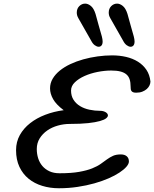

<svg xmlns="http://www.w3.org/2000/svg" viewBox="-20 -1006 839 1045"><path d="M526.4 -402.8Q534.2 -402.8 541.5 -400.9Q548.8 -398.9 554.7 -395.5Q560.5 -392.1 564 -387.5Q567.4 -382.8 567.4 -377.9Q567.4 -370.1 557.6 -362.1Q547.9 -354 523.9 -347.2Q500 -340.3 460.2 -335.9Q420.4 -331.5 359.9 -331.5Q327.1 -331.5 294.9 -322.5Q262.7 -313.5 237.3 -295.9Q211.9 -278.3 196 -252.9Q180.2 -227.5 180.2 -194.8Q180.2 -168.5 187.7 -144.5Q195.3 -120.6 210.7 -102.5Q226.1 -84.5 249.3 -73.7Q272.5 -63 304.2 -63Q368.2 -63 410.6 -70.6Q453.1 -78.1 481.7 -89.6Q510.3 -101.1 528.6 -114.3Q546.9 -127.4 562.7 -138.9Q578.6 -150.4 595.5 -158Q612.3 -165.5 637.7 -165.5Q658.2 -165.5 669.9 -155.5Q681.6 -145.5 681.6 -127Q681.6 -114.3 668.2 -98.6Q654.8 -83 630.1 -66.7Q605.5 -50.3 570.8 -35.2Q536.1 -20 493.7 -8.1Q451.2 3.9 402.3 11.2Q353.5 18.6 300.8 18.6Q252.4 18.6 210 5.6Q167.5 -7.3 135.7 -33.2Q104 -59.1 85.7 -97.9Q67.4 -136.7 67.4 -189Q67.4 -233.9 87.9 -270.8Q108.4 -307.6 143.8 -335.4Q179.2 -363.3 226.3 -381.3Q273.4 -399.4 326.7 -406.2Q285.6 -437 269 -466.6Q252.4 -496.1 252.4 -524.9Q252.4 -553.2 266.6 -577.4Q280.8 -601.6 305.4 -621.6Q330.1 -641.6 362.8 -657Q395.5 -672.4 433.1 -682.9Q470.7 -693.4 511 -699Q551.3 -704.6 590.3 -704.6Q630.4 -704.6 666.3 -696.3Q702.1 -688 730.5 -670.4Q758.8 -652.8 776.9 -626Q794.9 -599.1 798.8 -562.5Q798.8 -552.2 793.9 -541.5Q789.1 -530.8 779.1 -521.7Q769 -512.7 754.6 -507.1Q740.2 -501.5 721.2 -501.5Q710.9 -501.5 704.8 -503.9Q698.7 -506.3 695.6 -510.7Q692.4 -515.1 691.7 -521.2Q690.9 -527.3 690.9 -534.7Q690.9 -557.6 685.5 -574.2Q680.2 -590.8 667.7 -601.3Q655.3 -611.8 635.3 -616.9Q615.2 -622.1 585.4 -622.1Q549.8 -622.1 511.2 -614.5Q472.7 -606.9 440.4 -592.5Q408.2 -578.1 387.5 -558.1Q366.7 -538.1 366.7 -513.2Q366.7 -483.9 380.1 -462.9Q393.6 -441.9 415.8 -428.5Q438 -415 466.8 -408.9Q495.6 -402.8 526.4 -402.8ZM534.2 -808.1Q536.1 -799.8 537.4 -793Q538.6 -786.1 538.6 -780.8Q538.6 -765.6 532.5 -758.5Q526.4 -751.5 517.1 -751.5Q507.3 -751.5 495.8 -759.8Q484.4 -768.1 476.1 -784.7Q459 -815.4 441.4 -845.7Q423.8 -876 406.7 -906.7Q401.9 -915 399.9 -922.4Q397.9 -929.7 397.9 -937.5Q397.9 -959 411.6 -972.7Q425.3 -986.3 443.4 -986.3Q459 -986.3 474.6 -973.6Q490.2 -960.9 500 -930.2Q508.3 -899.4 516.8 -869.1Q525.4 -838.9 534.2 -808.1ZM708 -808.1Q710 -799.8 711.2 -793Q712.4 -786.1 712.4 -780.8Q712.4 -765.6 706.3 -758.5Q700.2 -751.5 690.9 -751.5Q681.2 -751.5 669.7 -759.8Q658.2 -768.1 649.9 -784.7Q632.8 -815.4 615.2 -845.7Q597.7 -876 580.6 -906.7Q575.7 -915 573.7 -922.4Q571.8 -929.7 571.8 -937.5Q571.8 -959 585.4 -972.7Q599.1 -986.3 617.2 -986.3Q632.8 -986.3 648.4 -973.6Q664.1 -960.9 673.8 -930.2Q682.1 -899.4 690.7 -869.1Q699.2 -838.9 708 -808.1Z"/></svg>

Font: Damion
Style: Regular
Weight: 400
Foundry: vernon adams
Version: Version 1.000